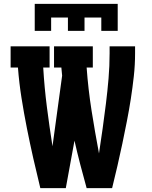

<svg xmlns="http://www.w3.org/2000/svg" viewBox="-20 -975 790 995"><path d="M160 -815V-955H590V-815H505V-884H418V-815H332V-884H245V-815ZM189 0Q170 -77 152.5 -154.5Q135 -232 119.5 -310Q104 -388 91.5 -467Q79 -546 73 -625H35V-735H237V-625H204Q210 -522 223 -420.5Q236 -319 252 -217L302 -583Q301 -594 300 -604Q299 -614 298 -625H260V-735H461V-625H429Q437 -513 454.5 -402Q472 -291 493 -180Q503 -245 512 -309.5Q521 -374 529 -438.5Q537 -503 542.5 -568Q548 -633 548 -698V-735H680V-698Q680 -639 673.5 -580Q667 -521 658 -463Q649 -405 637.5 -346.5Q626 -288 614 -230.5Q602 -173 588.5 -115Q575 -57 561 0H429Q412 -61 396 -122.5Q380 -184 366 -246L321 0Z"/></svg>

Font: Iosevka Etoile Extrabold
Style: Regular
Weight: 800
Designer: Belleve Invis
Foundry: Belleve Invis
Version: Version 22.1.2; ttfautohint (v1.8.4)